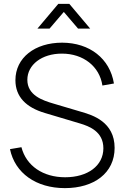

<svg xmlns="http://www.w3.org/2000/svg" viewBox="-20 -955 642 990"><path d="M337.5 -935H280.5L173 -807.5H235.5L309 -893.5L382.5 -807.5H445ZM314.5 15C465.5 15 571 -63 571 -192.5C571 -326.5 457 -361.5 402 -377.5L257 -420.5C198.5 -437.5 121 -464 121 -543.5C121 -620.5 195 -679 300 -678.5C409 -678.5 493.5 -613 508 -514L567.5 -524.5C546.5 -653 442.5 -734.5 300.5 -735C160 -735 59.5 -657.5 59.5 -541.5C59.5 -455.5 115 -401 211 -372.5L392 -318.5C440.5 -304 513 -276.5 513 -190.5C513 -100 432 -41 316 -41C202 -41 115.5 -99.5 90.5 -196L31.5 -186C57 -62.5 166 15 314.5 15Z"/></svg>

Font: Hauora Light
Style: Regular
Weight: 300
Designer: Wayne Shih
Foundry: WCYS
Version: Version 1.001;hotconv 1.0.109;makeotfexe 2.5.65596